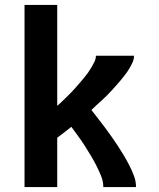

<svg xmlns="http://www.w3.org/2000/svg" viewBox="-20 -755 640 775"><path d="M79 0V-735H211V-328Q221 -336 230 -345Q239 -354 248.5 -363Q258 -372 267 -381.5Q276 -391 284.5 -400.5Q293 -410 301.5 -420Q310 -430 318.5 -440Q327 -450 334.5 -460.5Q342 -471 348.5 -482Q355 -493 361 -505Q367 -517 367 -530H521Q521 -516 515 -503Q509 -490 501.5 -477.5Q494 -465 485.5 -454Q477 -443 468 -432Q459 -421 449.5 -410.5Q440 -400 430.5 -389.5Q421 -379 411 -369Q401 -359 390.5 -349.5Q380 -340 369.5 -330.5Q359 -321 349 -311Q363 -293 377 -275Q391 -257 404.5 -239Q418 -221 431 -202.5Q444 -184 456.5 -165Q469 -146 480.5 -126.5Q492 -107 502.5 -86.5Q513 -66 521 -44.5Q529 -23 529 0H397Q397 -23 388 -45Q379 -67 368.5 -87.5Q358 -108 346 -128Q334 -148 321.5 -167.5Q309 -187 295.5 -205.5Q282 -224 268 -243Q254 -232 240 -221Q226 -210 211 -199V0Z"/></svg>

Font: Iosevka Curly XBdEx
Style: Regular
Weight: 800
Width: 7
Monospace: yes
Designer: Belleve Invis
Foundry: Belleve Invis
Version: Version 11.1.0; ttfautohint (v1.8.3)